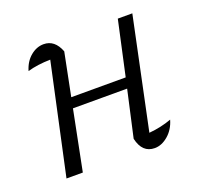

<svg xmlns="http://www.w3.org/2000/svg" viewBox="-94 -588 721 696"><g transform="rotate(-20 267.0 -240.0)"><path d="M52 0 144 -425Q94 -424 56 -413Q66 -447 89.5 -466.5Q113 -486 140 -486Q183 -486 202 -436L169 -271H379L425 -481H481L391 -53Q437 -57 478 -72Q468 -37 443 -15.5Q418 6 391 6Q343 6 330 -52L370 -231H161L115 0Z"/></g></svg>

Font: Piazzolla Light
Style: Italic
Weight: 300
Italic angle: -11.3°
Designer: Juan Pablo del Peral
Foundry: Huerta Tipografica
Version: Version 1.330